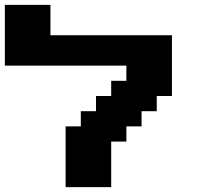

<svg xmlns="http://www.w3.org/2000/svg" viewBox="-20 -770 852 790"><path d="M250 0H437.5V-187.5H500V-250H562.5V-312.5H625V-375H687.5V-625H187.5V-750H0V-500H500V-437.5H437.5V-375H375V-312.5H312.5V-250H250Z"/></svg>

Font: Faithful 32x
Style: Semibold
Weight: 400
Foundry: Faithful Resource Pack
Version: Version 1.0; January 27, 2023